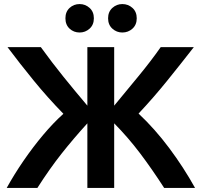

<svg xmlns="http://www.w3.org/2000/svg" viewBox="-20 -925 993 945"><path d="M13 0Q50 -67 96 -134Q142 -201 192 -260.5Q242 -320 292 -365Q214 -445 145.5 -529Q77 -613 17 -693H181Q236 -617 292.5 -547Q349 -477 410 -405V-693H542V-405Q603 -479 662 -550.5Q721 -622 771 -693H934Q867 -607 801.5 -526Q736 -445 662 -366Q742 -291 813 -196Q884 -101 940 0H788Q728 -93 669.5 -170.5Q611 -248 542 -318V0H410V-318Q340 -241 282 -167.5Q224 -94 164 0ZM582 -765Q554 -765 533 -784Q512 -803 512 -835Q512 -867 533 -886Q554 -905 582 -905Q611 -905 632 -886Q653 -867 653 -835Q653 -803 632 -784Q611 -765 582 -765ZM372 -765Q343 -765 322.5 -784Q302 -803 302 -835Q302 -867 322.5 -886Q343 -905 372 -905Q400 -905 421 -886Q442 -867 442 -835Q442 -803 421 -784Q400 -765 372 -765Z"/></svg>

Font: Ubuntu Sans
Style: Bold
Weight: 700
Designer: Dalton Maag Ltd
Foundry: Dalton Maag Ltd
Version: Version 1.006; ttfautohint (v1.8.4.7-5d5b)